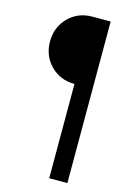

<svg xmlns="http://www.w3.org/2000/svg" viewBox="-127 -807 658 970"><g transform="rotate(15 202.0 -322.5)"><path d="M232 -745H327V100H232V-393Q157 -393 107 -443.5Q57 -494 57 -569Q57 -644 107 -694.5Q157 -745 232 -745Z"/></g></svg>

Font: Plus Jakarta Display
Style: Regular
Weight: 400
Designer: Gumpita Rahayu
Foundry: Tokotype Studio
Version: Version 1.000;hotconv 1.0.109;makeotfexe 2.5.65596